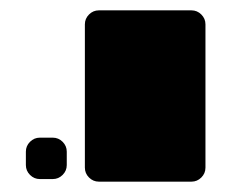

<svg xmlns="http://www.w3.org/2000/svg" viewBox="-20 -591 457 371"><path d="M109 -298V-272Q109 -261 101 -253Q93 -245 82 -245H57Q46 -245 38 -253Q30 -261 30 -272V-298Q30 -309 38 -317Q46 -325 57 -325H82Q93 -325 101 -317Q109 -309 109 -298ZM377 -544V-267Q377 -256 369 -248Q361 -240 350 -240H171Q160 -240 152 -248Q144 -256 144 -267V-544Q144 -555 152 -563Q160 -571 171 -571H350Q361 -571 369 -563Q377 -555 377 -544Z"/></svg>

Font: Rubik One
Style: Regular
Weight: 400
Designer: Hubert and Fischer with Elvire Volk Leonovitch
Foundry: Hubert and Fischer with Elvire Volk Leonovitch
Version: Version 1.001